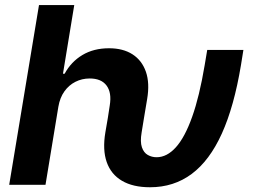

<svg xmlns="http://www.w3.org/2000/svg" viewBox="-20 -748 1022 777"><path d="M17.2 0 137.8 -727.5H280.5L234.8 -449.5H241.5Q267.7 -497.9 313.4 -525.3Q359.1 -552.7 421.2 -552.7Q478 -552.7 516.2 -528.2Q554.4 -503.6 570.4 -457.7Q586.4 -411.8 575.5 -347.2L563 -272.5H416.7L424.2 -321.7Q432.6 -373 411.3 -401.7Q390 -430.4 343 -430.4Q311.9 -430.4 285.3 -417Q258.7 -403.6 240.6 -378.2Q222.5 -352.9 216.2 -316.1L164.1 0ZM587 9.8Q518 9.8 473.6 -16.4Q429.1 -42.5 411.8 -92.2Q394.5 -141.9 406.4 -212.4L416.7 -272.5H563L553.2 -212.4Q546.7 -174.3 554.2 -152.2Q561.7 -130.1 578.1 -120.9Q594.4 -111.7 613.7 -111.7Q655.6 -111.7 691.9 -152.1Q728.2 -192.4 757.6 -275.1Q787.1 -357.8 808.3 -484.3L818.6 -545.9H965L955.1 -484.3Q927.3 -316.8 877.7 -207.3Q828 -97.8 755.6 -44Q683.2 9.8 587 9.8Z"/></svg>

Font: Inter Variable
Style: Italic
Weight: 400
Italic angle: -9.39999°
Designer: Rasmus Andersson
Foundry: rsms
Version: Version 4.001;git-9221beed3